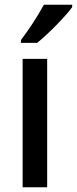

<svg xmlns="http://www.w3.org/2000/svg" viewBox="-20 -786 323 806"><path d="M283 -756V-766H164C140 -721 101 -661 68 -618V-606H136C182 -643 256 -718 283 -756ZM178 0V-539H75V0Z"/></svg>

Font: Noto Sans Devanagari UI SemiCondensed Medium
Style: Regular
Weight: 500
Width: 4
Designer: Jelle Bosma - Monotype Design Team
Foundry: Monotype Imaging Inc.
Version: Version 2.004